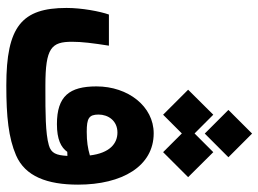

<svg xmlns="http://www.w3.org/2000/svg" viewBox="-128 -710 841 626"><g transform="rotate(90 293.0 -396.5)"><path d="M258.3 3.9C360.4 3.9 429.2 -3.4 485.8 -27.8C554.7 -57.6 581.5 -129.4 581.5 -230C581.5 -373.5 521.5 -476.6 414.1 -476.6C326.7 -476.6 261.2 -393.6 261.2 -290C261.2 -201.7 293 -161.1 384.3 -161.1C434.1 -161.1 460 -174.3 474.6 -194.8L487.8 -195.3C485.8 -158.7 479 -142.1 453.1 -134.8C414.6 -123.5 343.8 -123.5 273.9 -123.5C268.6 -123.5 263.7 -123.5 258.3 -123.5C135.3 -123.5 115.7 -143.1 115.7 -210.4C115.7 -242.7 120.1 -277.8 128.4 -330.6H26.9C16.6 -301.3 5.4 -242.7 5.4 -192.4C5.4 -46.4 65.9 3.9 258.3 3.9ZM475.6 -507.3 557.1 -588.9 475.6 -670.9 414.6 -609.9 353.5 -670.9 272 -588.9 353.5 -507.3 414.6 -568.4ZM415 -643.1 492.2 -720.2 415 -797.4 337.9 -720.2ZM486.3 -268.6C462.9 -261.7 440.9 -258.3 409.2 -258.3C365.7 -258.3 353 -265.1 353 -296.9C353 -328.1 373 -358.4 411.6 -358.4C447.3 -358.4 478.5 -333.5 486.3 -268.6Z"/></g></svg>

Font: Cascadia Code NF SemiBold
Style: Regular
Weight: 600
Monospace: yes
Designer: Aaron Bell
Foundry: Saja Typeworks
Version: Version 2404.023